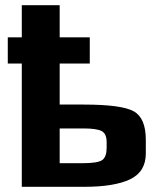

<svg xmlns="http://www.w3.org/2000/svg" viewBox="-20 -720 622 740"><path d="M10 -475H64V0H305C382.3 0 441.2 -9.7 481.5 -29C521.8 -48.3 542 -81.7 542 -129V-181C542 -237 526.5 -273.7 495.5 -291C464.5 -308.3 400 -317 302 -317H210V-475H326V-576H210V-700H64V-576H10ZM391 -150C391 -127.3 385.5 -111.8 374.5 -103.5C363.5 -95.2 338 -91 298 -91H210V-225H300C334.7 -225 358.5 -221.7 371.5 -215C384.5 -208.3 391 -194 391 -172Z"/></svg>

Font: Play
Style: Bold
Weight: 700
Designer: Jonas Hecksher
Foundry: Jonas Hecksher, Playtypeª, e-types AS
Version: Version 1.002